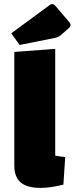

<svg xmlns="http://www.w3.org/2000/svg" viewBox="-20 -904 365 939"><path d="M299 -136 290 -1Q226 15 179 15Q113 15 81.5 -11.5Q50 -38 50 -94V-650L250 -665V-143Q276 -138 299 -136ZM35 -741 224 -880Q229 -884 235 -884Q240 -884 243.5 -882Q247 -880 253 -873L316 -799Q325 -789 325 -782Q325 -774 314 -764L276 -731Q265 -722 250 -719L76 -684Z"/></svg>

Font: Changa ExtraBold
Style: Regular
Weight: 800
Designer: Eduardo Rodriguez Tunni
Foundry: Eduardo Rodriguez Tunni
Version: Version 2.002; ttfautohint (v1.5) -l 8 -r 50 -G 220 -x 14 -H